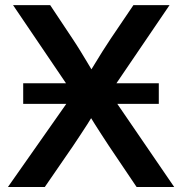

<svg xmlns="http://www.w3.org/2000/svg" viewBox="-20 -748 729 768"><path d="M72.8 -332.5V-415H615.2V-332.5ZM11.7 0 306.2 -419.4V-323.2L32.2 -727.5H180.7L270 -593.3Q287.6 -566.9 302.5 -542.5Q317.4 -518.1 331.8 -494.1Q346.2 -470.2 360.8 -445.3H330.1Q345.7 -470.2 360.1 -494.1Q374.5 -518.1 389.9 -542.5Q405.3 -566.9 422.9 -593.3L513.7 -727.5H658.2L387.7 -329.6V-422.4L676.8 0H526.4L415.5 -164.6Q400.4 -188 386.7 -208.7Q373 -229.5 360.1 -250.2Q347.2 -271 333.5 -293H355.5Q342.3 -271 329.1 -250.5Q315.9 -230 302 -209Q288.1 -188 272.5 -164.6L159.2 0Z"/></svg>

Font: Inter 28pt SemiBold
Style: Regular
Weight: 600
Designer: Rasmus Andersson
Foundry: rsms
Version: Version 4.001;git-66647c0bb